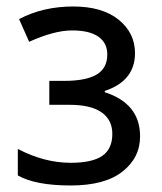

<svg xmlns="http://www.w3.org/2000/svg" viewBox="-20 -567 501 595"><path d="M179.7 -316.4Q246.1 -316.4 279.3 -335.9Q312.5 -355.5 312.5 -398.4Q312.5 -433.6 285.2 -453.1Q257.8 -472.7 203.1 -472.7Q148.4 -472.7 70.3 -437.5L39.1 -507.8Q113.3 -546.9 207 -546.9Q296.9 -546.9 347.7 -505.9Q398.4 -464.8 398.4 -402.3Q398.4 -316.4 304.7 -285.2V-281.2Q414.1 -246.1 414.1 -144.5Q414.1 -78.1 359.4 -35.2Q304.7 7.8 199.2 7.8Q89.8 7.8 35.2 -23.4V-105.5Q117.2 -62.5 199.2 -62.5Q265.6 -62.5 296.9 -84Q328.1 -105.5 328.1 -152.3Q328.1 -195.3 294.9 -218.8Q261.7 -242.2 195.3 -242.2H132.8V-316.4Z"/></svg>

Font: Droid Sans Fallback
Style: Regular
Weight: 400
Designer: Steve Matteson
Foundry: Ascender Corporation
Version: 3.00 (Khmer version)